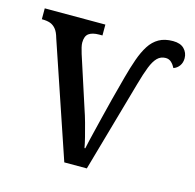

<svg xmlns="http://www.w3.org/2000/svg" viewBox="-85 -629 726 716"><g transform="rotate(15 278.0 -271.0)"><path d="M74 -440Q68 -462 58.5 -473.5Q49 -485 36.5 -489.5Q24 -494 4 -494V-536H238V-494H226Q199 -494 185.5 -484Q172 -474 172 -449Q172 -441 174.5 -430.5Q177 -420 181 -407L244 -213Q252 -190 259.5 -163Q267 -136 273 -112Q279 -88 282 -71H285Q292 -104 299.5 -134Q307 -164 315 -197.5Q323 -231 333.5 -271.5Q344 -312 358 -364Q369 -405 380.5 -437.5Q392 -470 407 -493.5Q422 -517 444 -529.5Q466 -542 498 -542Q527 -542 541.5 -527Q556 -512 556 -491Q556 -474 547.5 -462Q539 -450 525 -445Q519 -457 510 -465.5Q501 -474 488 -474Q469 -474 456 -461Q443 -448 432.5 -421.5Q422 -395 410 -352L310 0H223Z"/></g></svg>

Font: Noto Serif SemiCondensed
Style: Regular
Weight: 400
Width: 4
Designer: Monotype Design Team
Foundry: Monotype Imaging Inc.
Version: Version 2.013